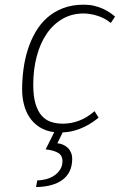

<svg xmlns="http://www.w3.org/2000/svg" viewBox="-20 -548 505 809"><path d="M245.1 -26.9Q280.3 -26.9 314 -39.8Q347.7 -52.7 378.4 -79.6L395.5 -52.2Q384.3 -43 369.1 -32.7Q354 -22.5 335 -13.2Q315.9 -3.9 293.2 2.4Q270.5 8.8 244.1 9.8L221.7 55.7Q234.4 56.6 245.8 61.8Q257.3 66.9 265.9 75.2Q274.4 83.5 279.3 95.2Q284.2 106.9 284.2 121.6Q284.2 150.9 273.7 172.9Q263.2 194.8 243.7 209.5Q224.1 224.1 195.8 231.9Q167.5 239.7 131.8 240.2L137.2 211.9Q156.2 211.9 175 206.8Q193.8 201.7 209 191.4Q224.1 181.2 233.6 166Q243.2 150.9 243.2 130.9Q243.2 106 223.4 95.2Q203.6 84.5 172.4 81.5L208.5 8.8Q172.9 4.4 147.2 -12Q121.6 -28.3 105.2 -52.5Q88.9 -76.7 81.1 -107.2Q73.2 -137.7 73.2 -170.4Q73.2 -212.9 78.9 -256.1Q84.5 -299.3 97.2 -339.1Q109.9 -378.9 129.9 -413.3Q149.9 -447.8 178.7 -473.4Q207.5 -499 246.1 -513.7Q284.7 -528.3 333.5 -528.3Q356.9 -528.3 377.2 -523.4Q397.5 -518.6 413.8 -511Q430.2 -503.4 443.1 -494.6Q456.1 -485.8 464.8 -478L446.8 -451.2Q421.9 -471.7 390.9 -481.4Q359.9 -491.2 332 -491.2Q282.7 -491.2 243.4 -468.5Q204.1 -445.8 176.8 -405.8Q149.4 -365.7 134.8 -310.5Q120.1 -255.4 120.1 -190.9Q120.1 -143.1 129.4 -111.6Q138.7 -80.1 155 -61.3Q171.4 -42.5 194.3 -34.7Q217.3 -26.9 245.1 -26.9Z"/></svg>

Font: Ufes Sans Thin
Style: Italic
Weight: 100
Designer: Ricardo Esteves & Thais Bronze
Foundry: ProDesignUfes - Ricardo Esteves, Thais Bronze
Version: Version 2.0